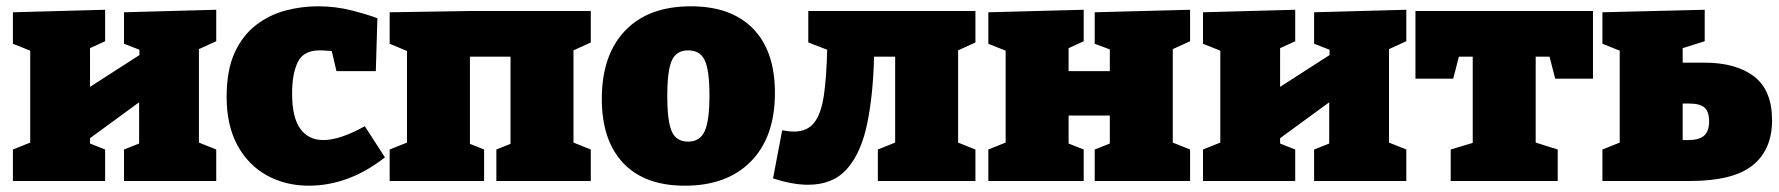

<svg xmlns="http://www.w3.org/2000/svg" viewBox="-20 -575 5653 610"><path d="M21 0V-100L76 -122V-414L21 -436V-536L314 -544V-444L266 -422V-299L423 -400V-417L374 -436V-536L667 -544V-444L612 -419V-122L667 -100V0H374V-100L422 -119V-250L266 -136V-119L314 -100V0Z M961 15Q887 15 827.5 -18Q768 -51 734 -114Q700 -177 700 -267Q700 -352 725.5 -407.5Q751 -463 793.5 -495.5Q836 -528 887 -541.5Q938 -555 990 -555Q1047 -555 1099 -541.5Q1151 -528 1179 -517L1174 -349H1049L1034 -413Q1027 -413 1016.5 -414Q1006 -415 996 -415Q944 -415 926 -377.5Q908 -340 908 -278Q908 -202 934 -166Q960 -130 1007 -130Q1060 -130 1139 -174L1203 -75Q1144 -29 1083.5 -7Q1023 15 961 15Z M1218 0V-100L1273 -122V-413L1218 -436V-536L1473 -540H1857V-440L1802 -415V-122L1857 -100V0H1557V-100L1602 -118V-395H1473V-118L1518 -100V0Z M2175 -555Q2303 -555 2372.5 -484Q2442 -413 2442 -280Q2442 -140 2366 -62.5Q2290 15 2156 15Q2028 15 1960 -57Q1892 -129 1892 -261Q1892 -400 1966 -477.5Q2040 -555 2175 -555ZM2166 -415Q2129 -415 2114.5 -383Q2100 -351 2100 -270Q2100 -189 2114.5 -157Q2129 -125 2166 -125Q2204 -125 2219 -158.5Q2234 -192 2234 -272Q2234 -352 2219 -383.5Q2204 -415 2166 -415Z M2547 12Q2523 12 2495.5 7Q2468 2 2436 -8L2465 -161Q2476 -159 2485 -158Q2494 -157 2502 -157Q2545 -157 2567 -185.5Q2589 -214 2597.5 -272Q2606 -330 2608 -417L2548 -440V-540H3079V-440L3024 -415V-122L3079 -100V0H2769V-100L2824 -122V-395H2757Q2754 -273 2735 -181.5Q2716 -90 2671.5 -39Q2627 12 2547 12Z M3120 0V-100L3175 -122V-414L3120 -436V-536L3423 -544V-444L3375 -422V-349H3506V-418L3458 -436V-536L3761 -544V-444L3706 -419V-122L3761 -100V0H3458V-100L3506 -119V-208H3375V-119L3423 -100V0Z M3802 0V-100L3857 -122V-414L3802 -436V-536L4095 -544V-444L4047 -422V-299L4204 -400V-417L4155 -436V-536L4448 -544V-444L4393 -419V-122L4448 -100V0H4155V-100L4203 -119V-250L4047 -136V-119L4095 -100V0Z M4589 0V-100L4659 -121V-395H4615L4597 -325H4477V-540H5041V-325H4921L4903 -395H4859V-122L4929 -100V0Z M5071 0V-100L5126 -122V-414L5071 -436V-536L5396 -544V-444L5326 -422V-376H5394Q5496 -376 5553 -332Q5610 -288 5610 -193Q5610 -99 5548 -49.5Q5486 0 5349 0ZM5348 -246H5326V-130H5343Q5378 -130 5394 -144Q5410 -158 5410 -190Q5410 -220 5395.5 -233Q5381 -246 5348 -246Z"/></svg>

Font: Bitter Black
Style: Regular
Weight: 900
Designer: Sol Matas, and Bitter project Authors
Foundry: Sol Matas
Version: Version 2.001